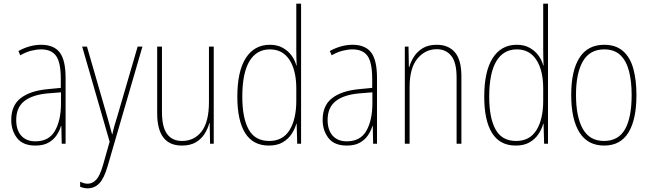

<svg xmlns="http://www.w3.org/2000/svg" viewBox="-20 -780 3525 1042"><path d="M203 -537Q272 -537 304 -495.5Q336 -454 336 -356V0H315L313 -96H311Q303 -69 286.5 -45Q270 -21 242.5 -5.5Q215 10 172 10Q104 10 72.5 -31Q41 -72 41 -129Q41 -208 92.5 -247.5Q144 -287 237 -296L310 -303V-351Q310 -441 284.5 -476.5Q259 -512 203 -512Q179 -512 150.5 -505Q122 -498 90 -480L80 -503Q108 -519 140 -528Q172 -537 203 -537ZM237 -273Q154 -265 111 -230.5Q68 -196 68 -129Q68 -74 95.5 -43.5Q123 -13 172 -13Q246 -13 278.5 -70.5Q311 -128 311 -220V-279Z M426 -527H452L561 -150Q570 -118 575 -100Q580 -82 582.5 -72Q585 -62 588 -52H590Q596 -80 602.5 -102.5Q609 -125 617 -150L727 -527H753L564 122Q545 188 519 215Q493 242 456 242Q445 242 435.5 240Q426 238 415 234V206Q436 217 456 217Q481 217 501.5 196Q522 175 539 116L575 -11Z M1140 -527V0H1120L1118 -112H1116Q1108 -82 1090.5 -54Q1073 -26 1043 -8Q1013 10 967 10Q833 10 833 -166V-527H859V-173Q859 -90 887 -52.5Q915 -15 968 -15Q1034 -15 1074 -66.5Q1114 -118 1114 -227V-527Z M1439 10Q1353 10 1310.5 -58Q1268 -126 1268 -255Q1268 -393 1314 -465Q1360 -537 1445 -537Q1485 -537 1514.5 -520.5Q1544 -504 1562.5 -478.5Q1581 -453 1588 -425H1590Q1589 -448 1588.5 -469Q1588 -490 1588 -511V-760H1614V0H1593L1590 -108H1588Q1580 -79 1562 -52Q1544 -25 1514 -7.5Q1484 10 1439 10ZM1441 -15Q1515 -15 1551.5 -74Q1588 -133 1588 -234V-300Q1588 -398 1551 -455Q1514 -512 1445 -512Q1372 -512 1333.5 -447.5Q1295 -383 1295 -255Q1295 -140 1329.5 -77.5Q1364 -15 1441 -15Z M1893 -537Q1962 -537 1994 -495.5Q2026 -454 2026 -356V0H2005L2003 -96H2001Q1993 -69 1976.5 -45Q1960 -21 1932.5 -5.5Q1905 10 1862 10Q1794 10 1762.5 -31Q1731 -72 1731 -129Q1731 -208 1782.5 -247.5Q1834 -287 1927 -296L2000 -303V-351Q2000 -441 1974.5 -476.5Q1949 -512 1893 -512Q1869 -512 1840.5 -505Q1812 -498 1780 -480L1770 -503Q1798 -519 1830 -528Q1862 -537 1893 -537ZM1927 -273Q1844 -265 1801 -230.5Q1758 -196 1758 -129Q1758 -74 1785.5 -43.5Q1813 -13 1862 -13Q1936 -13 1968.5 -70.5Q2001 -128 2001 -220V-279Z M2350 -537Q2414 -537 2449 -496Q2484 -455 2484 -366V0H2458V-359Q2458 -441 2429 -477Q2400 -513 2350 -513Q2288 -513 2245.5 -462Q2203 -411 2203 -308V0H2177V-527H2197L2199 -416H2201Q2209 -445 2227 -473Q2245 -501 2275 -519Q2305 -537 2350 -537Z M2779 10Q2693 10 2650.5 -58Q2608 -126 2608 -255Q2608 -393 2654 -465Q2700 -537 2785 -537Q2825 -537 2854.5 -520.5Q2884 -504 2902.5 -478.5Q2921 -453 2928 -425H2930Q2929 -448 2928.5 -469Q2928 -490 2928 -511V-760H2954V0H2933L2930 -108H2928Q2920 -79 2902 -52Q2884 -25 2854 -7.5Q2824 10 2779 10ZM2781 -15Q2855 -15 2891.5 -74Q2928 -133 2928 -234V-300Q2928 -398 2891 -455Q2854 -512 2785 -512Q2712 -512 2673.5 -447.5Q2635 -383 2635 -255Q2635 -140 2669.5 -77.5Q2704 -15 2781 -15Z M3434 -264Q3434 -131 3390.5 -60.5Q3347 10 3259 10Q3170 10 3125 -61Q3080 -132 3080 -265Q3080 -397 3125 -467Q3170 -537 3259 -537Q3322 -537 3361 -503Q3400 -469 3417 -407.5Q3434 -346 3434 -264ZM3106 -265Q3106 -146 3143 -80.5Q3180 -15 3258 -15Q3336 -15 3372 -78.5Q3408 -142 3408 -265Q3408 -339 3393.5 -394.5Q3379 -450 3346.5 -481Q3314 -512 3259 -512Q3181 -512 3143.5 -447.5Q3106 -383 3106 -265Z"/></svg>

Font: Noto Sans Lao Looped Condensed Thin
Style: Regular
Weight: 100
Width: 3
Designer: Mark Frömberg, Ben Mitchell
Foundry: The Fontpad Ltd
Version: Version 1.002; ttfautohint (v1.8.4.7-5d5b)